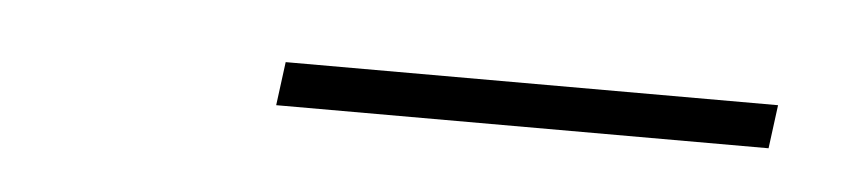

<svg xmlns="http://www.w3.org/2000/svg" viewBox="-22 -687 444 101"><g transform="rotate(5 200.0 -636.5)"><path d="M384 -625H124L127 -648H387Z"/></g></svg>

Font: Ezarion Thin
Style: Italic
Weight: 250
Italic angle: -8°
Designer: Natanael Gama
Version: Version 1.001;PS 001.001;hotconv 1.0.70;makeotf.lib2.5.58329